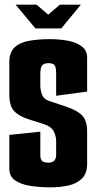

<svg xmlns="http://www.w3.org/2000/svg" viewBox="-20 -795 414 824"><path d="M47 -775H137L187 -732L237 -775H327L243 -673H132ZM195 9Q149 9 109 2.5Q69 -4 44.5 -21Q20 -38 20 -71V-216L153 -230V-128Q153 -114 159.5 -105.5Q166 -97 187 -97Q201 -97 208 -101.5Q215 -106 218 -113.5Q221 -121 221 -131V-188Q221 -211 210.5 -231.5Q200 -252 169 -262L103 -283Q60 -297 40 -319Q20 -341 20 -390V-528Q20 -572 44 -593Q68 -614 108 -620.5Q148 -627 193 -627Q236 -627 272.5 -620Q309 -613 331.5 -595.5Q354 -578 354 -547V-402L221 -384V-479Q221 -509 213 -516.5Q205 -524 188 -524Q170 -524 161.5 -515Q153 -506 153 -475V-429Q153 -409 160 -389.5Q167 -370 190 -362L265 -337Q312 -321 333 -299Q354 -277 354 -230V-93Q354 -51 332 -29Q310 -7 274 1Q238 9 195 9Z"/></svg>

Font: Smooch Sans ExtraBold
Style: Regular
Weight: 800
Designer: Robert E. Leuschke
Foundry: Robert E. Leuschke
Version: Version 1.010